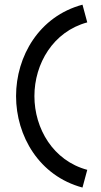

<svg xmlns="http://www.w3.org/2000/svg" viewBox="-20 -719 440 837"><path d="M339.6 98.6 360.4 21.4C211.4 -18.5 130 -159 130 -300C130 -441 211.6 -581.5 360.4 -621.4L339.6 -698.6C150.8 -648 50 -474 50 -300C50 -126 151 48.1 339.6 98.6Z"/></svg>

Font: KetosagCBd
Style: Regular
Weight: 500
Designer: gluk
Foundry: gluk
Version: Version 00.0024